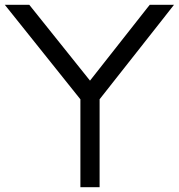

<svg xmlns="http://www.w3.org/2000/svg" viewBox="-43 -760 745 800"><path d="M372 -346.4V-20V20H292V-20V-346.2L29 -675L-23 -740H79L91 -725L332 -424L569 -725L581 -740H682L631 -675Z"/></svg>

Font: Nordica Plus
Style: NordicaClassicLight
Weight: 300
Version: Version 1.01